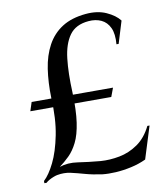

<svg xmlns="http://www.w3.org/2000/svg" viewBox="-82 -784 749 862"><g transform="rotate(-10 293.0 -352.5)"><path d="M562 -171 516 -24Q484 -9 447.5 -1Q411 7 377 9Q343 11 316 8Q272 2 238.5 -7.5Q205 -17 176 -23.5Q147 -30 115 -24Q109 -23 98.5 -19Q88 -15 78 -9.5Q68 -4 62 2H52V-8Q77 -31 101 -79.5Q125 -128 139.5 -201Q154 -274 149 -370Q147 -440 156 -500.5Q165 -561 190 -607Q215 -653 258 -680.5Q301 -708 366 -714Q420 -719 460 -701Q500 -683 520 -657L489 -556H479Q483 -603 470 -631Q457 -659 431.5 -671Q406 -683 373 -680Q314 -675 286 -636Q258 -597 250.5 -531Q243 -465 247 -377Q250 -295 242 -240.5Q234 -186 217 -152Q200 -118 178 -96.5Q156 -75 133 -58Q171 -71 216.5 -64Q262 -57 318 -52Q360 -49 404.5 -57.5Q449 -66 488 -93Q527 -120 552 -171ZM59 -367H430L415 -327H46Z"/></g></svg>

Font: Cinzel Medium
Style: Regular
Weight: 500
Designer: Natanael Gama
Version: Version 2.000